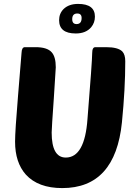

<svg xmlns="http://www.w3.org/2000/svg" viewBox="-20 -951 699 981"><path d="M298 10Q175 10 112 -59Q57 -121 57 -227Q57 -280 72 -460L90 -680Q91 -710 107 -710H162Q221 -710 244 -684Q265 -661 265 -607L255 -449Q244 -294 244 -274Q244 -146 316 -146Q413 -146 427 -343Q451 -640 451 -679Q451 -710 467 -710H522Q583 -710 605 -688Q620 -672 620 -638Q620 -496 603 -326Q569 10 298 10ZM465 -866Q465 -835 446 -812Q419 -780 367 -780Q282 -780 282 -848Q282 -882 305 -905Q332 -931 379 -931Q465 -931 465 -866ZM349 -853Q349 -828 371 -828Q397 -828 397 -859Q397 -882 375 -882Q349 -882 349 -853Z"/></svg>

Font: PoetsenOne
Style: Regular
Weight: 400
Designer: Rodrigo Fuenzalida, Pablo Impallari
Foundry: Pablo Impallari, Rodrigo Fuenzalida
Version: Version 1.000